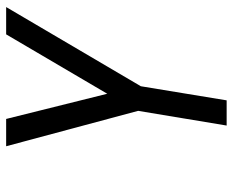

<svg xmlns="http://www.w3.org/2000/svg" viewBox="-88 -688 775 640"><g transform="rotate(-90 300.0 -367.5)"><path d="M202 0 251 -295 133 -735H224L308 -398L506 -735H597L333 -286L286 0Z"/></g></svg>

Font: Iosevka Extended Oblique
Style: Regular
Weight: 400
Width: 7
Italic angle: -9°
Monospace: yes
Designer: Belleve Invis
Foundry: Belleve Invis
Version: Version 32.0.1; ttfautohint (v1.8.4)